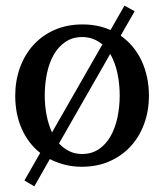

<svg xmlns="http://www.w3.org/2000/svg" viewBox="-20 -581 584 683"><path d="M405.8 -241.2Q405.8 -283.2 397.5 -321.5Q389.2 -359.9 372.1 -389.2L189.9 -70.8Q205.6 -53.7 225.8 -43.5Q246.1 -33.2 272 -33.2Q306.2 -33.2 331.5 -50.3Q356.9 -67.4 373.3 -96.2Q389.6 -125 397.7 -162.6Q405.8 -200.2 405.8 -241.2ZM344.2 -422.9Q330.1 -435.1 312 -442.1Q293.9 -449.2 272.9 -449.2Q238.3 -449.2 212.9 -432.1Q187.5 -415 171.1 -386.2Q154.8 -357.4 147 -319.8Q139.2 -282.2 139.2 -241.2Q139.2 -204.6 145.8 -171.1Q152.3 -137.7 165 -109.9ZM509.8 -240.2Q509.8 -187 492.9 -140.9Q476.1 -94.7 445.1 -60.8Q414.1 -26.9 369.9 -7.3Q325.7 12.2 271 12.2Q238.8 12.2 210.4 4.9Q182.1 -2.4 157.2 -15.1L102.1 82L66.9 61L123 -37.1Q80.1 -70.8 57.1 -123.3Q34.2 -175.8 34.2 -240.2Q34.2 -293.5 50.8 -339.8Q67.4 -386.2 98.6 -420.7Q129.9 -455.1 174.1 -474.6Q218.3 -494.1 273.9 -494.1Q301.8 -494.1 326.4 -489Q351.1 -483.9 373 -474.1L422.9 -561L459 -541L409.2 -454.1Q433.6 -437 452.4 -414.3Q471.2 -391.6 483.9 -364.3Q496.6 -336.9 503.2 -305.7Q509.8 -274.4 509.8 -240.2Z"/></svg>

Font: BabelStone Ogham Pictish
Style: Bold
Weight: 700
Designer: Andrew West
Foundry: BabelStone
Version: Version 1.02 March 14, 2022